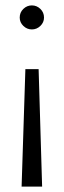

<svg xmlns="http://www.w3.org/2000/svg" viewBox="-20 -498 236 711"><path d="M74 -242H123L136 193H60ZM98 -478Q116 -478 129.5 -465Q143 -452 143 -433Q143 -415 129.5 -402Q116 -389 98 -389Q80 -389 66.5 -402Q53 -415 53 -433Q53 -452 66.5 -465Q80 -478 98 -478Z"/></svg>

Font: Lil Grotesk Light
Style: Regular
Weight: 300
Designer: Bastien Sozeau
Foundry: NBR — Bastien Sozeau
Version: Version 3.003; ttfautohint (v1.8.4.7-5d5b);gftools[0.9.33]